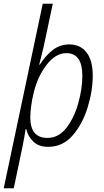

<svg xmlns="http://www.w3.org/2000/svg" viewBox="-52 -780 557 1033"><path d="M111 -148Q111 -172 115.5 -208Q120 -244 130 -284Q151 -369 199 -431.5Q247 -494 305 -494Q391 -494 391 -373Q391 -304 369.5 -226Q348 -148 306 -93Q264 -38 203 -38Q111 -38 111 -148ZM22 233 68 14Q79 -39 86 -86H89Q98 -47 127 -18.5Q156 10 207 10Q286 10 339 -51.5Q392 -113 419.5 -202Q447 -291 447 -374Q447 -455 413.5 -498Q380 -541 321 -541Q269 -541 229.5 -509Q190 -477 162 -432H159Q170 -475 183 -529L232 -760H178L-32 233Z"/></svg>

Font: Noto Sans UI SemiCondensed Light
Style: Italic
Weight: 300
Width: 4
Designer: Monotype Design Team
Foundry: Monotype Imaging Inc.
Version: 1.001